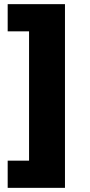

<svg xmlns="http://www.w3.org/2000/svg" viewBox="-20 -725 436 925"><path d="M293 180H17V49H120V-574H17V-705H293Z"/></svg>

Font: wassup Sans
Style: Black
Weight: 900
Version: Version 2.001